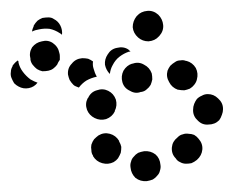

<svg xmlns="http://www.w3.org/2000/svg" viewBox="-22 -306 430 353"><path d="M267 17Q271 13 272 8Q274 2 273 -3Q272 -15 264 -22Q255 -29 243 -28Q237 -27 232 -25Q227 -22 224 -18Q220 -14 219 -9Q217 -4 218 2Q219 13 227 21Q236 28 248 27Q254 26 259 24Q264 21 267 17ZM187 -8Q192 -11 195 -15Q198 -20 200 -25Q201 -30 201 -36Q200 -41 197 -46V-47Q191 -57 180 -60Q169 -63 159 -57Q155 -54 151 -50Q148 -46 146 -40Q145 -35 146 -30Q146 -24 149 -20V-19Q155 -9 166 -6Q177 -3 187 -8ZM343 -51Q340 -55 335 -58Q330 -60 325 -60Q319 -61 314 -59Q309 -58 305 -54L304 -53Q295 -46 294 -35Q293 -23 301 -15Q304 -10 309 -8Q314 -5 320 -5Q325 -5 330 -6Q335 -8 340 -12Q349 -20 350 -31Q351 -42 343 -51ZM360 -133Q354 -133 349 -130Q344 -128 340 -124Q337 -120 335 -115Q333 -110 333 -104V-103Q333 -92 342 -84Q350 -76 361 -77Q367 -77 372 -79Q377 -81 381 -85Q384 -89 386 -95Q388 -100 388 -105V-106Q388 -117 379 -125Q371 -133 360 -133ZM152 -89Q162 -84 173 -87Q184 -91 189 -101V-102Q194 -112 191 -123Q187 -134 177 -139Q167 -144 156 -140Q145 -137 140 -126L139 -125Q134 -115 138 -104Q142 -94 152 -89ZM203 -155Q206 -144 217 -139Q227 -133 237 -137H238Q244 -138 248 -142Q252 -145 255 -150Q257 -155 258 -160Q258 -166 257 -171Q253 -182 243 -187Q233 -193 222 -189H221Q211 -186 205 -176Q200 -166 203 -155ZM300 -192Q295 -189 291 -185Q288 -181 286 -176Q283 -165 289 -155Q294 -145 305 -141H306Q311 -140 317 -140Q322 -141 327 -143Q332 -146 335 -150Q339 -155 340 -160Q343 -171 338 -181Q332 -191 321 -194H320Q315 -196 310 -195Q304 -195 300 -192ZM20 -174Q26 -166 34 -160Q41 -156 47 -154Q41 -146 31 -144Q21 -142 12 -147Q8 -149 4 -153Q1 -158 -1 -163Q-3 -168 -2 -174Q-2 -179 1 -184V-185Q3 -188 6 -191Q8 -193 11 -195Q11 -194 12 -193Q12 -192 12 -191Q14 -182 20 -174ZM103 -169Q102 -181 110 -189Q117 -198 129 -199H130Q135 -199 140 -198Q145 -196 149 -193Q148 -186 150 -180Q152 -172 156 -165Q146 -163 137 -158Q129 -153 123 -145Q120 -146 118 -147Q115 -148 113 -150Q109 -154 106 -159Q104 -164 103 -169ZM216 -213Q215 -214 214 -215Q205 -221 193 -218Q182 -216 176 -206Q170 -197 171 -187Q173 -177 180 -170Q181 -179 185 -186Q190 -196 198 -202Q206 -208 215 -211H216Q217 -211 218 -212Q217 -212 216 -213ZM46 -179Q42 -182 38 -187Q35 -191 34 -196Q34 -197 34 -198Q31 -209 37 -219Q44 -228 55 -230Q66 -233 75 -227Q85 -220 87 -209Q87 -209 87 -209Q88 -206 88 -203Q88 -200 88 -196Q85 -192 83 -187Q80 -183 76 -180Q72 -177 67 -176Q62 -175 56 -175Q51 -176 46 -179ZM232 -237Q240 -230 251 -230Q263 -231 270 -239L271 -240Q279 -249 278 -260Q277 -271 269 -279Q260 -287 249 -286Q237 -285 230 -277L229 -276Q222 -267 222 -256Q223 -245 232 -237ZM40 -258V-259Q43 -264 47 -268Q51 -271 56 -273Q62 -274 67 -274Q73 -274 77 -271Q85 -267 89 -259Q93 -251 92 -242Q90 -244 88 -245Q79 -251 69 -253Q59 -254 50 -252Q43 -251 37 -248Q37 -250 38 -253Q39 -256 40 -258Z"/></svg>

Font: FRB American Cursive Guidelines Dotted Ultra
Style: Bold Italic
Weight: 1000
Italic angle: -25°
Version: Version 2.0;Modular Font Editor K font №1